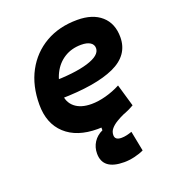

<svg xmlns="http://www.w3.org/2000/svg" viewBox="-133 -631 853 941"><g transform="rotate(-20 293.0 -160.0)"><path d="M355 207Q243.2 207 243.2 122.1Q243.2 89.4 260 63.2Q276.9 37.1 307.1 23.4V-3.4L414.6 -30.3L433.6 -15.6Q411.6 -5.9 392.3 5.9Q373 17.6 361.1 31.7Q349.1 45.9 349.1 64.5Q349.1 90.3 382.8 90.3Q396 90.3 409.9 87.2Q423.8 84 438 79.1L458.5 183.6Q437.5 193.8 409.2 200.4Q380.9 207 355 207ZM301.8 -115.7Q336.9 -115.7 377 -126.5Q417 -137.2 454.1 -156.7L487.8 -41Q441.4 -13.7 388.7 -2Q335.9 9.8 287.6 9.8Q180.2 9.8 119.9 -45.7Q59.6 -101.1 59.6 -199.7Q59.6 -298.3 99.1 -371.8Q138.7 -445.3 209.7 -486.3Q280.8 -527.3 375.5 -527.3Q455.6 -527.3 500.7 -487.3Q545.9 -447.3 545.9 -376Q545.9 -281.7 449.2 -237.8Q352.5 -193.8 167 -190.9L147 -283.7Q273.9 -284.7 344.7 -306.4Q415.5 -328.1 415.5 -365.7Q415.5 -384.8 398.9 -395.5Q382.3 -406.2 352.1 -406.2Q301.8 -406.2 263.7 -382.3Q225.6 -358.4 204.3 -315.4Q183.1 -272.5 182.6 -215.3Q183.1 -168.5 214.6 -142.1Q246.1 -115.7 301.8 -115.7Z"/></g></svg>

Font: Cascadia Code PL
Style: Italic
Weight: 400
Italic angle: -10°
Monospace: yes
Designer: Aaron Bell
Foundry: Saja Typeworks
Version: Version 2404.023